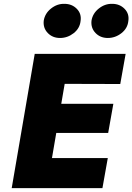

<svg xmlns="http://www.w3.org/2000/svg" viewBox="-20 -981 690 1001"><path d="M169 0H514L542 -157H196ZM262 -544 607 -543 635 -700H289ZM218 -288H544L571 -440H245ZM161 -700 41 0H224L344 -700ZM457 -873Q453 -835 478 -809Q503 -783 542 -783Q581 -783 613 -808Q645 -833 649 -871Q655 -909 629.5 -935Q604 -961 565 -961Q527 -962 495 -936.5Q463 -911 457 -873ZM208 -873Q204 -835 229 -809Q254 -783 293 -783Q332 -783 364 -808Q396 -833 400 -871Q406 -909 380.5 -935Q355 -961 316 -961Q278 -962 246 -936.5Q214 -911 208 -873Z"/></svg>

Font: Jost ExtraBold
Style: Italic
Weight: 800
Italic angle: -5°
Version: Version 3.710